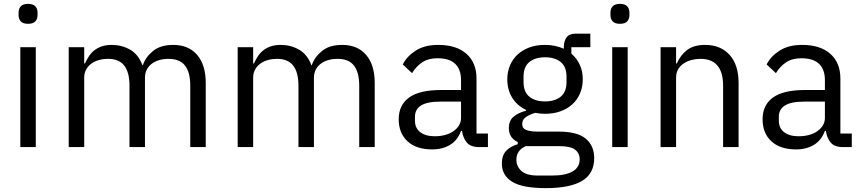

<svg xmlns="http://www.w3.org/2000/svg" viewBox="-20 -760 4450 992"><path d="M125 -637Q99 -637 87.5 -649.5Q76 -662 76 -682V-695Q76 -715 87.5 -727.5Q99 -740 125 -740Q151 -740 162.5 -727.5Q174 -715 174 -695V-682Q174 -662 162.5 -649.5Q151 -637 125 -637ZM85 -516H165V0H85Z M335 0V-516H415V-432H419Q428 -452 439.5 -469.5Q451 -487 467.5 -500Q484 -513 506 -520.5Q528 -528 558 -528Q609 -528 652 -503.5Q695 -479 716 -423H718Q732 -465 770.5 -496.5Q809 -528 875 -528Q954 -528 998.5 -476.5Q1043 -425 1043 -331V0H963V-317Q963 -386 936 -421Q909 -456 850 -456Q826 -456 804.5 -450Q783 -444 766 -432Q749 -420 739 -401.5Q729 -383 729 -358V0H649V-317Q649 -386 622 -421Q595 -456 538 -456Q514 -456 492 -450Q470 -444 453 -432Q436 -420 425.5 -401.5Q415 -383 415 -358V0Z M1208 0V-516H1288V-432H1292Q1301 -452 1312.5 -469.5Q1324 -487 1340.5 -500Q1357 -513 1379 -520.5Q1401 -528 1431 -528Q1482 -528 1525 -503.5Q1568 -479 1589 -423H1591Q1605 -465 1643.5 -496.5Q1682 -528 1748 -528Q1827 -528 1871.5 -476.5Q1916 -425 1916 -331V0H1836V-317Q1836 -386 1809 -421Q1782 -456 1723 -456Q1699 -456 1677.5 -450Q1656 -444 1639 -432Q1622 -420 1612 -401.5Q1602 -383 1602 -358V0H1522V-317Q1522 -386 1495 -421Q1468 -456 1411 -456Q1387 -456 1365 -450Q1343 -444 1326 -432Q1309 -420 1298.5 -401.5Q1288 -383 1288 -358V0Z M2456 0Q2411 0 2391.5 -24Q2372 -48 2367 -84H2362Q2345 -36 2306 -12Q2267 12 2213 12Q2131 12 2085.5 -30Q2040 -72 2040 -144Q2040 -217 2093.5 -256Q2147 -295 2260 -295H2362V-346Q2362 -401 2332 -430Q2302 -459 2240 -459Q2193 -459 2161.5 -438Q2130 -417 2109 -382L2061 -427Q2082 -469 2128 -498.5Q2174 -528 2244 -528Q2338 -528 2390 -482Q2442 -436 2442 -354V-70H2501V0ZM2226 -56Q2256 -56 2281 -63Q2306 -70 2324 -83Q2342 -96 2352 -113Q2362 -130 2362 -150V-235H2256Q2187 -235 2155.5 -215Q2124 -195 2124 -157V-136Q2124 -98 2151.5 -77Q2179 -56 2226 -56Z M3050 57Q3050 137 2987.5 174.5Q2925 212 2800 212Q2679 212 2626 179Q2573 146 2573 85Q2573 43 2595 19.5Q2617 -4 2655 -15V-26Q2609 -48 2609 -98Q2609 -137 2634 -157.5Q2659 -178 2698 -188V-192Q2652 -214 2626.5 -255Q2601 -296 2601 -350Q2601 -389 2615 -422Q2629 -455 2654.5 -478.5Q2680 -502 2715.5 -515Q2751 -528 2795 -528Q2850 -528 2893 -508V-517Q2893 -547 2907 -566.5Q2921 -586 2953 -586H3030V-516H2932V-483Q2960 -459 2975.5 -425.5Q2991 -392 2991 -350Q2991 -311 2977 -278Q2963 -245 2937.5 -221.5Q2912 -198 2876 -185Q2840 -172 2796 -172Q2771 -172 2746 -177Q2720 -170 2699 -156.5Q2678 -143 2678 -119Q2678 -96 2700 -88Q2722 -80 2757 -80H2867Q2963 -80 3006.5 -43.5Q3050 -7 3050 57ZM2975 63Q2975 32 2951.5 13.5Q2928 -5 2868 -5H2696Q2648 17 2648 65Q2648 99 2673.5 123Q2699 147 2760 147H2834Q2901 147 2938 126Q2975 105 2975 63ZM2796 -236Q2847 -236 2877 -260.5Q2907 -285 2907 -336V-364Q2907 -415 2877 -439.5Q2847 -464 2796 -464Q2745 -464 2715 -439.5Q2685 -415 2685 -364V-336Q2685 -285 2715 -260.5Q2745 -236 2796 -236Z M3183 -637Q3157 -637 3145.5 -649.5Q3134 -662 3134 -682V-695Q3134 -715 3145.5 -727.5Q3157 -740 3183 -740Q3209 -740 3220.5 -727.5Q3232 -715 3232 -695V-682Q3232 -662 3220.5 -649.5Q3209 -637 3183 -637ZM3143 -516H3223V0H3143Z M3393 0V-516H3473V-432H3477Q3496 -476 3530.5 -502Q3565 -528 3623 -528Q3703 -528 3749.5 -476.5Q3796 -425 3796 -331V0H3716V-317Q3716 -456 3599 -456Q3575 -456 3552.5 -450Q3530 -444 3512 -432Q3494 -420 3483.5 -401.5Q3473 -383 3473 -358V0Z M4336 0Q4291 0 4271.5 -24Q4252 -48 4247 -84H4242Q4225 -36 4186 -12Q4147 12 4093 12Q4011 12 3965.5 -30Q3920 -72 3920 -144Q3920 -217 3973.5 -256Q4027 -295 4140 -295H4242V-346Q4242 -401 4212 -430Q4182 -459 4120 -459Q4073 -459 4041.5 -438Q4010 -417 3989 -382L3941 -427Q3962 -469 4008 -498.5Q4054 -528 4124 -528Q4218 -528 4270 -482Q4322 -436 4322 -354V-70H4381V0ZM4106 -56Q4136 -56 4161 -63Q4186 -70 4204 -83Q4222 -96 4232 -113Q4242 -130 4242 -150V-235H4136Q4067 -235 4035.5 -215Q4004 -195 4004 -157V-136Q4004 -98 4031.5 -77Q4059 -56 4106 -56Z"/></svg>

Font: IBM Plex Sans Hebrew
Style: Regular
Weight: 400
Designer: Mike Abbink, Paul van der Laan, Pieter van Rosmalen, Yanek Iontef
Foundry: Bold Monday
Version: Version 1.2